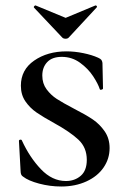

<svg xmlns="http://www.w3.org/2000/svg" viewBox="-20 -667 452 699"><path d="M250 -271Q293 -249 318 -232Q343 -215 361 -189Q379 -163 379 -128Q379 -89 357 -57Q335 -25 294.5 -6.5Q254 12 203 12Q162 12 122.5 1.5Q83 -9 64 -24Q55 -29 55 -44L49 -153V-154Q49 -158 54 -158.5Q59 -159 60 -155Q88 -94 129 -51Q170 -8 220 -8Q252 -8 274 -27Q296 -46 296 -85Q296 -130 265.5 -158.5Q235 -187 177 -219Q137 -241 113 -257.5Q89 -274 72.5 -298Q56 -322 56 -355Q56 -413 104.5 -446.5Q153 -480 222 -480Q252 -480 283.5 -473.5Q315 -467 337 -457Q346 -453 349 -449Q352 -445 353 -438L355 -345Q355 -342 349.5 -340.5Q344 -339 343 -343Q337 -362 319 -389.5Q301 -417 271.5 -438.5Q242 -460 205 -460Q170 -460 152 -441Q134 -422 134 -392Q134 -363 149.5 -342Q165 -321 186.5 -307Q208 -293 250 -271ZM104 -639 103 -641Q103 -643 105.5 -645.5Q108 -648 110 -647L219 -602L327 -647H329Q331 -647 332.5 -644.5Q334 -642 332 -640L230 -530Q226 -526 219 -526Q211 -526 207 -530Z"/></svg>

Font: Cormorant SC SemiBold
Style: Regular
Weight: 600
Designer: Christian Thalmann (Catharsis Fonts)
Version: Version 3.000